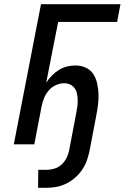

<svg xmlns="http://www.w3.org/2000/svg" viewBox="-20 -690 596 918"><path d="M162 208 163 122H203Q221 122 239.5 116.5Q258 111 273 98Q288 85 297 67.5Q306 50 310 32L345 -152Q348 -167 350 -182.5Q352 -198 351.5 -213Q351 -228 348 -242.5Q345 -257 336.5 -268.5Q328 -280 315 -286Q302 -292 287 -292Q267 -292 247 -283Q227 -274 213 -257.5Q199 -241 191 -221.5Q183 -202 179 -182L144 0H46L176 -670H556L540 -585H258L201 -295Q213 -313 228.5 -329Q244 -345 262 -356Q280 -367 300.5 -372Q321 -377 341 -377Q367 -377 390 -366.5Q413 -356 426 -336Q439 -316 444.5 -291Q450 -266 451 -240.5Q452 -215 448.5 -188.5Q445 -162 440 -136L408 32Q403 55 395 78Q387 101 372.5 122Q358 143 338.5 160Q319 177 296.5 188Q274 199 250 203.5Q226 208 202 208Z"/></svg>

Font: Lode Dark Term
Style: Bold Italic
Weight: 700
Italic angle: -11°
Monospace: yes
Designer: Belleve Invis
Foundry: Belleve Invis
Version: Version 29.2.0